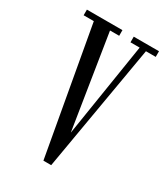

<svg xmlns="http://www.w3.org/2000/svg" viewBox="-139 -592 580 662"><g transform="rotate(30 151.5 -261.0)"><path d="M141 2.5 51 -501H10.5V-523.5H152V-501H115.5L174.5 -128.5L233.5 -501H197V-523.5H297.5V-501H258.5L172 2.5Z"/></g></svg>

Font: Imbue 50pt Light
Style: Regular
Weight: 300
Designer: Tyler Finck
Foundry: Etcetera Type Company
Version: Version 1.102; ttfautohint (v1.8.3)